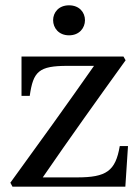

<svg xmlns="http://www.w3.org/2000/svg" viewBox="-20 -703 520 723"><path d="M180 -627C180 -598 201 -570 240 -570C279 -570 300 -598 300 -627C300 -656 279 -683 240 -683C201 -683 180 -656 180 -627ZM19 -15 27 0H452L462 -153H431C415 -59 381 -35 270 -35H141C242 -182 347 -329 453 -476L445 -490H61V-342H92C105 -434 126 -455 234 -455H334C231 -308 126 -162 19 -15Z"/></svg>

Font: Lingua Franca
Style: Regular
Weight: 400
Version: Version 1.19